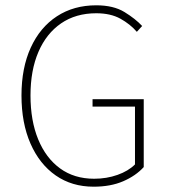

<svg xmlns="http://www.w3.org/2000/svg" viewBox="-20 -692 640 724"><path d="M333 12Q251 12 190 -30.5Q129 -73 95 -150.5Q61 -228 61 -332Q61 -436 96 -512.5Q131 -589 194.5 -630.5Q258 -672 343 -672Q408 -672 449.5 -646.5Q491 -621 516 -594L496 -572Q471 -601 434 -621.5Q397 -642 343 -642Q266 -642 210.5 -604Q155 -566 125 -496.5Q95 -427 95 -332Q95 -237 124 -166.5Q153 -96 206.5 -57Q260 -18 335 -18Q382 -18 423 -32.5Q464 -47 489 -72V-290H329V-318H522V-62Q492 -29 444.5 -8.5Q397 12 333 12Z"/></svg>

Font: Source Code Pro ExtraLight
Style: Regular
Weight: 200
Monospace: yes
Designer: Paul D. Hunt, Teo Tuominen
Foundry: Adobe
Version: Version 1.026;hotconv 1.1.0;makeotfexe 2.6.0